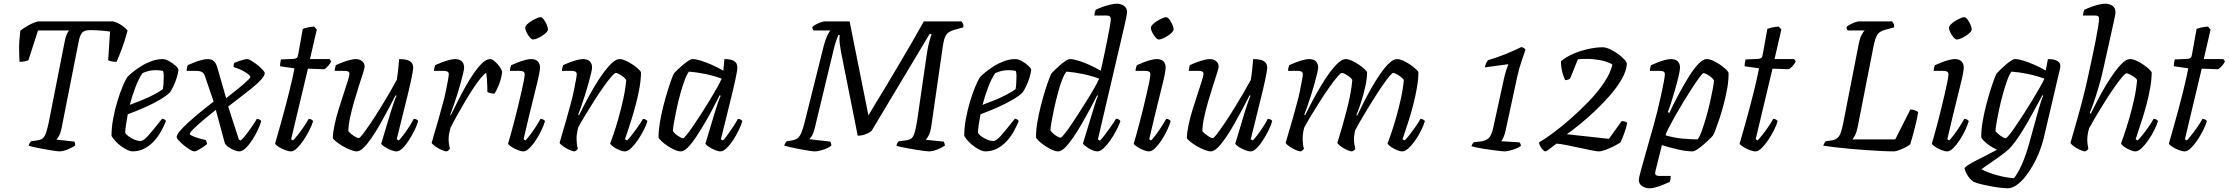

<svg xmlns="http://www.w3.org/2000/svg" viewBox="-20 -820 12072 1040"><path d="M301 0Q294 0 278 -2.5Q262 -5 241 -8.5Q220 -12 198.5 -16Q177 -20 160 -24Q143 -28 135 -31Q137 -39 141 -45.5Q145 -52 148 -55L178 -59Q194 -61 205.5 -66.5Q217 -72 225.5 -91Q234 -110 243 -152L331 -598Q335 -620 341.5 -634Q348 -648 354 -655H186L134 -494Q129 -491 115.5 -488Q102 -485 86 -485Q84 -508 83.5 -551.5Q83 -595 90 -654Q109 -669 136.5 -684Q164 -699 187 -704H593Q619 -697 640.5 -682Q662 -667 671 -654Q657 -601 639.5 -554.5Q622 -508 611 -485Q595 -485 582.5 -488Q570 -491 566 -494L576 -649Q563 -651 544 -653Q525 -655 505 -656Q485 -657 469 -657Q434 -657 422.5 -640Q411 -623 406 -594L314 -128Q309 -102 300.5 -86Q292 -70 285 -64L383 -53Q385 -50 386 -45Q387 -40 387 -31Q368 -19 344 -9.5Q320 0 301 0Z M697 0Q687 0 671.5 -7Q656 -14 639 -26Q622 -38 607.5 -53Q593 -68 584 -84Q584 -129 593 -177.5Q602 -226 615.5 -270.5Q629 -315 643.5 -350Q658 -385 669 -402Q678 -412 698 -428.5Q718 -445 744.5 -461.5Q771 -478 801 -489Q831 -500 861 -500Q876 -500 896 -489Q916 -478 931 -464Q946 -450 947 -441Q944 -420 936.5 -396.5Q929 -373 919 -352.5Q909 -332 900 -319Q882 -301 845.5 -279.5Q809 -258 763.5 -238Q718 -218 672 -201Q666 -170 662.5 -144.5Q659 -119 658 -101Q664 -90 678.5 -80Q693 -70 710 -63Q727 -56 740 -56Q749 -56 759.5 -63.5Q770 -71 784 -86.5Q798 -102 816 -124.5Q834 -147 858 -177Q866 -176 871.5 -172.5Q877 -169 879 -164Q869 -139 853.5 -110.5Q838 -82 815.5 -57Q793 -32 763.5 -16Q734 0 697 0ZM683 -252Q716 -264 750 -278Q784 -292 813.5 -307.5Q843 -323 862 -337Q864 -347 865 -358Q866 -369 866 -378Q867 -394 867 -409.5Q867 -425 863 -436Q853 -438 843 -439Q833 -440 824 -440Q803 -440 785 -435.5Q767 -431 752 -424Q731 -394 713.5 -347.5Q696 -301 683 -252Z M1033 0Q1024 0 1008.5 -9.5Q993 -19 977 -32Q961 -45 949 -58Q937 -71 937 -77Q937 -90 954.5 -110.5Q972 -131 1001 -157.5Q1030 -184 1065.5 -213Q1101 -242 1137 -270L1091 -405Q1088 -415 1083 -422Q1078 -429 1068.5 -432.5Q1059 -436 1041 -436H991Q991 -444 993 -453.5Q995 -463 997 -467Q1014 -475 1033.5 -482.5Q1053 -490 1072.5 -495Q1092 -500 1104 -500Q1126 -500 1139 -488Q1152 -476 1159 -448L1205 -288Q1236 -312 1266 -336.5Q1296 -361 1316 -379.5Q1336 -398 1336 -403Q1336 -409 1326 -417Q1316 -425 1301 -433.5Q1286 -442 1270.5 -448Q1255 -454 1245 -457Q1245 -463 1246 -469.5Q1247 -476 1249 -479Q1257 -483 1271 -488Q1285 -493 1298.5 -496.5Q1312 -500 1319 -500Q1327 -500 1342.5 -490.5Q1358 -481 1374.5 -468Q1391 -455 1402.5 -442.5Q1414 -430 1414 -424Q1414 -411 1395.5 -390Q1377 -369 1347 -344.5Q1317 -320 1282.5 -294Q1248 -268 1216 -243L1274 -64L1284 -59Q1294 -67 1310.5 -88Q1327 -109 1344 -133.5Q1361 -158 1371 -176Q1379 -176 1385.5 -172.5Q1392 -169 1395 -164Q1389 -143 1376 -115Q1363 -87 1345.5 -60.5Q1328 -34 1310 -17Q1292 0 1277 0Q1264 0 1246.5 -7.5Q1229 -15 1214.5 -25.5Q1200 -36 1197 -47L1149 -225Q1116 -199 1083.5 -171.5Q1051 -144 1029.5 -123Q1008 -102 1008 -94Q1008 -90 1021.5 -84Q1035 -78 1055 -71.5Q1075 -65 1094 -62Q1097 -57 1099 -51Q1101 -45 1102 -40Q1094 -33 1080 -23.5Q1066 -14 1053.5 -7Q1041 0 1033 0Z M1556 0Q1543 0 1523.5 -7.5Q1504 -15 1488.5 -25Q1473 -35 1470 -42Q1483 -87 1496.5 -135Q1510 -183 1522.5 -229.5Q1535 -276 1545.5 -318Q1556 -360 1563.5 -394Q1571 -428 1575 -450L1497 -461Q1497 -473 1499 -483.5Q1501 -494 1502 -498L1571 -501Q1582 -502 1587.5 -506.5Q1593 -511 1595 -524L1620 -663Q1630 -668 1647.5 -671.5Q1665 -675 1682 -676L1696 -660L1659 -500H1765L1774 -488Q1769 -476 1758.5 -464Q1748 -452 1737 -445L1648 -448L1557 -66L1567 -59Q1576 -68 1592 -88Q1608 -108 1624.5 -132Q1641 -156 1652 -176Q1661 -176 1667.5 -172Q1674 -168 1676 -164Q1670 -143 1656 -115Q1642 -87 1624.5 -61Q1607 -35 1589 -17.5Q1571 0 1556 0Z M1913 0Q1899 0 1877.5 -8.5Q1856 -17 1835 -29.5Q1814 -42 1799.5 -54Q1785 -66 1783 -72Q1783 -100 1791.5 -141Q1800 -182 1814 -227Q1828 -272 1841.5 -312.5Q1855 -353 1864 -382Q1873 -411 1873 -420Q1873 -429 1866.5 -432.5Q1860 -436 1848 -436H1793Q1793 -444 1795.5 -453.5Q1798 -463 1799 -467Q1818 -476 1838.5 -483.5Q1859 -491 1877 -495.5Q1895 -500 1908 -500Q1928 -500 1941.5 -488.5Q1955 -477 1955 -459Q1955 -451 1946 -423Q1937 -395 1924 -354.5Q1911 -314 1898 -269.5Q1885 -225 1876 -182.5Q1867 -140 1867 -109Q1879 -95 1897 -83.5Q1915 -72 1923 -72Q1929 -72 1946.5 -95Q1964 -118 1989 -155Q2014 -192 2040.5 -235Q2067 -278 2090.5 -318.5Q2114 -359 2129 -387Q2133 -409 2136.5 -441Q2140 -473 2142 -500Q2165 -500 2182 -496Q2199 -492 2208.5 -481.5Q2218 -471 2218 -454Q2218 -438 2206.5 -384.5Q2195 -331 2174.5 -250Q2154 -169 2129 -66L2140 -59Q2150 -69 2165.5 -89.5Q2181 -110 2196.5 -134Q2212 -158 2221 -176Q2230 -176 2236.5 -172.5Q2243 -169 2245 -164Q2239 -142 2225.5 -114.5Q2212 -87 2195 -60.5Q2178 -34 2160.5 -17Q2143 0 2128 0Q2115 0 2096.5 -7.5Q2078 -15 2063 -25Q2048 -35 2045 -42L2098 -218Q2107 -247 2115 -269.5Q2123 -292 2128 -301L2123 -304Q2105 -270 2083.5 -229Q2062 -188 2039 -147.5Q2016 -107 1993 -73.5Q1970 -40 1949.5 -20Q1929 0 1913 0Z M2400 0Q2392 0 2379 -5Q2366 -10 2353 -17.5Q2340 -25 2330 -33Q2320 -41 2318 -46Q2322 -61 2331.5 -93Q2341 -125 2354 -169.5Q2367 -214 2380 -264Q2389 -296 2395.5 -329Q2402 -362 2406.5 -386Q2411 -410 2411 -417Q2411 -428 2404 -432Q2397 -436 2384 -436H2331Q2331 -444 2333 -452.5Q2335 -461 2337 -467Q2354 -475 2374 -482.5Q2394 -490 2413 -495Q2432 -500 2445 -500Q2469 -500 2481.5 -488Q2494 -476 2494 -454Q2494 -445 2488.5 -422Q2483 -399 2474.5 -368Q2466 -337 2455.5 -304Q2445 -271 2435 -243Q2425 -215 2419 -199L2422 -196Q2439 -230 2459.5 -271.5Q2480 -313 2503 -353.5Q2526 -394 2549 -427Q2572 -460 2594 -480Q2616 -500 2634 -500Q2644 -500 2655 -491.5Q2666 -483 2676 -471.5Q2686 -460 2692.5 -448.5Q2699 -437 2700 -431Q2696 -396 2684.5 -366Q2673 -336 2659 -313Q2647 -313 2636.5 -315.5Q2626 -318 2620 -322Q2620 -331 2619.5 -350.5Q2619 -370 2617.5 -391.5Q2616 -413 2613 -425Q2604 -421 2585.5 -399Q2567 -377 2544.5 -343Q2522 -309 2499 -270Q2476 -231 2455 -193.5Q2434 -156 2420 -127Q2416 -113 2413 -97.5Q2410 -82 2410 -66Q2410 -53 2412 -40Q2414 -27 2417 -14Q2415 -11 2411.5 -7.5Q2408 -4 2400 0Z M2815 0Q2802 0 2783.5 -7.5Q2765 -15 2750 -25Q2735 -35 2732 -42Q2736 -54 2744 -83Q2752 -112 2762.5 -151Q2773 -190 2783 -231.5Q2793 -273 2802 -311.5Q2811 -350 2816.5 -378Q2822 -406 2822 -417Q2822 -428 2815 -432Q2808 -436 2796 -436H2742Q2742 -445 2744.5 -454Q2747 -463 2749 -467Q2765 -474 2785 -482Q2805 -490 2824 -495Q2843 -500 2857 -500Q2880 -500 2892.5 -488Q2905 -476 2905 -454Q2905 -445 2901 -422.5Q2897 -400 2888.5 -366Q2880 -332 2869 -287Q2858 -242 2844.5 -187Q2831 -132 2816 -66L2826 -59Q2836 -69 2851.5 -89.5Q2867 -110 2882.5 -134Q2898 -158 2908 -176Q2917 -176 2923.5 -172Q2930 -168 2932 -164Q2926 -143 2913 -115Q2900 -87 2882.5 -60.5Q2865 -34 2847.5 -17Q2830 0 2815 0ZM2868 -606Q2860 -606 2850 -617.5Q2840 -629 2832.5 -644Q2825 -659 2825 -670Q2825 -678 2835 -688Q2845 -698 2859 -706.5Q2873 -715 2886.5 -721Q2900 -727 2907 -727Q2916 -727 2925 -715Q2934 -703 2941 -687.5Q2948 -672 2948 -661Q2948 -653 2938.5 -643.5Q2929 -634 2915.5 -625.5Q2902 -617 2889 -611.5Q2876 -606 2868 -606Z M3093 0Q3085 0 3072 -5Q3059 -10 3046 -17.5Q3033 -25 3023 -33Q3013 -41 3011 -46Q3015 -61 3024.5 -93Q3034 -125 3047 -169.5Q3060 -214 3073 -264Q3082 -296 3088.5 -329Q3095 -362 3099.5 -386Q3104 -410 3104 -417Q3104 -428 3097 -432Q3090 -436 3077 -436H3024Q3024 -444 3026 -452.5Q3028 -461 3030 -467Q3047 -475 3067 -482.5Q3087 -490 3106 -495Q3125 -500 3138 -500Q3162 -500 3174.5 -488Q3187 -476 3187 -454Q3187 -445 3181.5 -422Q3176 -399 3167.5 -368Q3159 -337 3148.5 -304Q3138 -271 3128 -243Q3118 -215 3112 -199L3116 -195Q3133 -230 3154.5 -270.5Q3176 -311 3200 -351.5Q3224 -392 3248.5 -425.5Q3273 -459 3295.5 -479.5Q3318 -500 3336 -500Q3350 -500 3369 -491.5Q3388 -483 3406.5 -470.5Q3425 -458 3438 -446Q3451 -434 3452 -428Q3452 -391 3444 -345Q3436 -299 3423.5 -252.5Q3411 -206 3398.5 -166Q3386 -126 3376.5 -99Q3367 -72 3365 -66L3377 -59Q3386 -68 3402.5 -89Q3419 -110 3436 -134.5Q3453 -159 3463 -176Q3472 -176 3478.5 -171.5Q3485 -167 3487 -164Q3481 -143 3467 -115.5Q3453 -88 3435 -61.5Q3417 -35 3398.5 -17.5Q3380 0 3365 0Q3352 0 3334 -7.5Q3316 -15 3302 -25Q3288 -35 3285 -43Q3290 -55 3302.5 -91Q3315 -127 3329.5 -178Q3344 -229 3356 -283.5Q3368 -338 3372 -387Q3365 -397 3354 -405.5Q3343 -414 3332 -419.5Q3321 -425 3315 -425Q3309 -425 3290.5 -403.5Q3272 -382 3248 -348Q3224 -314 3198.5 -274Q3173 -234 3150 -196Q3127 -158 3112 -130Q3108 -115 3105.5 -99Q3103 -83 3103 -68Q3103 -55 3104.5 -42Q3106 -29 3110 -14Q3108 -11 3104.5 -7.5Q3101 -4 3093 0Z M3668 0Q3653 0 3633 -9Q3613 -18 3594 -31Q3575 -44 3562 -56.5Q3549 -69 3547 -75Q3547 -112 3554.5 -157Q3562 -202 3573.5 -247Q3585 -292 3597 -330.5Q3609 -369 3618.5 -394Q3628 -419 3631 -423Q3637 -430 3650 -442.5Q3663 -455 3679 -468.5Q3695 -482 3709 -491Q3723 -500 3731 -500Q3749 -500 3776.5 -491.5Q3804 -483 3836.5 -468.5Q3869 -454 3898 -437L3904 -500Q3940 -500 3957 -489Q3974 -478 3974 -454Q3974 -438 3962.5 -385Q3951 -332 3930.5 -250.5Q3910 -169 3885 -66L3896 -59Q3906 -69 3920.5 -89Q3935 -109 3950.5 -132.5Q3966 -156 3977 -176Q3986 -176 3992.5 -172Q3999 -168 4001 -164Q3995 -143 3981.5 -115Q3968 -87 3951 -61Q3934 -35 3916 -17.5Q3898 0 3883 0Q3871 0 3852.5 -7.5Q3834 -15 3819 -25Q3804 -35 3801 -42L3854 -218Q3860 -238 3866 -255Q3872 -272 3876.5 -284.5Q3881 -297 3884 -301L3878 -304Q3861 -270 3839.5 -229Q3818 -188 3794 -147.5Q3770 -107 3747.5 -73.5Q3725 -40 3704.5 -20Q3684 0 3668 0ZM3680 -71Q3684 -71 3699 -89Q3714 -107 3734.5 -137.5Q3755 -168 3778.5 -204Q3802 -240 3824 -276.5Q3846 -313 3863.5 -344Q3881 -375 3889 -394Q3846 -410 3799.5 -419.5Q3753 -429 3712 -432Q3701 -419 3689 -387Q3677 -355 3665.5 -313.5Q3654 -272 3645 -230Q3636 -188 3630.5 -155.5Q3625 -123 3625 -110Q3634 -96 3653 -83.5Q3672 -71 3680 -71Z M4393 0Q4385 0 4362.5 -3.5Q4340 -7 4312.5 -12Q4285 -17 4261.5 -22.5Q4238 -28 4228 -31Q4230 -38 4234 -45Q4238 -52 4242 -55L4268 -59Q4287 -62 4299 -70.5Q4311 -79 4320 -99.5Q4329 -120 4338 -156L4443 -576Q4453 -611 4462.5 -630Q4472 -649 4478 -655H4386Q4385 -657 4382.5 -662Q4380 -667 4380 -674Q4387 -681 4400.5 -688Q4414 -695 4427 -699.5Q4440 -704 4445 -704H4582L4684 -195Q4697 -218 4722.5 -259.5Q4748 -301 4780.5 -355Q4813 -409 4848.5 -469Q4884 -529 4919 -589.5Q4954 -650 4984 -704H5188Q5191 -700 5195.5 -692.5Q5200 -685 5198 -672L5152 -659Q5133 -654 5120.5 -646Q5108 -638 5100.5 -622.5Q5093 -607 5088 -577L5025 -139Q5020 -105 5010.5 -86.5Q5001 -68 4994 -63L5091 -53Q5093 -51 5095.5 -44.5Q5098 -38 5098 -31Q5082 -20 5056.5 -10Q5031 0 5012 0Q5004 0 4985.5 -2.5Q4967 -5 4945 -8.5Q4923 -12 4900.5 -16Q4878 -20 4860 -24Q4842 -28 4835 -31Q4837 -38 4841 -45Q4845 -52 4849 -55L4882 -59Q4901 -61 4912.5 -67Q4924 -73 4932 -95Q4940 -117 4948 -167L5001 -533Q5007 -571 5014.5 -598Q5022 -625 5026 -634L5016 -637L4701 -111Q4691 -102 4670.5 -93.5Q4650 -85 4626 -85L4536 -536Q4532 -559 4529.5 -577Q4527 -595 4527 -608Q4527 -616 4527.5 -622Q4528 -628 4529 -630H4521Q4518 -623 4511.5 -605.5Q4505 -588 4498 -561L4395 -133Q4385 -93 4375.5 -80.5Q4366 -68 4364 -66L4477 -53Q4479 -50 4481 -44.5Q4483 -39 4483 -31Q4464 -17 4437 -8.5Q4410 0 4393 0Z M5316 0Q5306 0 5290.5 -7Q5275 -14 5258 -26Q5241 -38 5226.5 -53Q5212 -68 5203 -84Q5203 -129 5212 -177.5Q5221 -226 5234.5 -270.5Q5248 -315 5262.5 -350Q5277 -385 5288 -402Q5297 -412 5317 -428.5Q5337 -445 5363.5 -461.5Q5390 -478 5420 -489Q5450 -500 5480 -500Q5495 -500 5515 -489Q5535 -478 5550 -464Q5565 -450 5566 -441Q5563 -420 5555.5 -396.5Q5548 -373 5538 -352.5Q5528 -332 5519 -319Q5501 -301 5464.5 -279.5Q5428 -258 5382.5 -238Q5337 -218 5291 -201Q5285 -170 5281.5 -144.5Q5278 -119 5277 -101Q5283 -90 5297.5 -80Q5312 -70 5329 -63Q5346 -56 5359 -56Q5368 -56 5378.5 -63.5Q5389 -71 5403 -86.5Q5417 -102 5435 -124.5Q5453 -147 5477 -177Q5485 -176 5490.5 -172.5Q5496 -169 5498 -164Q5488 -139 5472.5 -110.5Q5457 -82 5434.5 -57Q5412 -32 5382.5 -16Q5353 0 5316 0ZM5302 -252Q5335 -264 5369 -278Q5403 -292 5432.5 -307.5Q5462 -323 5481 -337Q5483 -347 5484 -358Q5485 -369 5485 -378Q5486 -394 5486 -409.5Q5486 -425 5482 -436Q5472 -438 5462 -439Q5452 -440 5443 -440Q5422 -440 5404 -435.5Q5386 -431 5371 -424Q5350 -394 5332.5 -347.5Q5315 -301 5302 -252Z M5712 0Q5697 0 5677.5 -9Q5658 -18 5639 -31Q5620 -44 5607 -56.5Q5594 -69 5592 -75Q5591 -111 5598.5 -155.5Q5606 -200 5617.5 -245.5Q5629 -291 5641 -329.5Q5653 -368 5663 -393.5Q5673 -419 5676 -423Q5682 -430 5695 -442.5Q5708 -455 5723.5 -468.5Q5739 -482 5753 -491Q5767 -500 5775 -500Q5793 -500 5821 -491.5Q5849 -483 5881 -468.5Q5913 -454 5942 -437Q5945 -449 5951.5 -477.5Q5958 -506 5965.5 -543.5Q5973 -581 5980.5 -617.5Q5988 -654 5992.5 -681.5Q5997 -709 5997 -717Q5997 -726 5991.5 -731Q5986 -736 5975 -736H5908Q5908 -744 5910.5 -753.5Q5913 -763 5915 -767Q5931 -775 5952 -782.5Q5973 -790 5994 -795Q6015 -800 6029 -800Q6052 -800 6068.5 -788Q6085 -776 6085 -754Q6085 -751 6082 -733.5Q6079 -716 6073 -690L5927 -65L5938 -58Q5948 -68 5964 -89Q5980 -110 5997 -134Q6014 -158 6025 -177Q6034 -177 6040.5 -172.5Q6047 -168 6049 -164Q6042 -143 6027.5 -115Q6013 -87 5995 -61Q5977 -35 5958.5 -17.5Q5940 0 5925 0Q5915 0 5902 -4.5Q5889 -9 5877 -16.5Q5865 -24 5856.5 -31Q5848 -38 5846 -43L5904 -233Q5911 -256 5917.5 -276Q5924 -296 5928 -301L5923 -304Q5906 -270 5884 -229Q5862 -188 5838.5 -147.5Q5815 -107 5792 -73.5Q5769 -40 5748.5 -20Q5728 0 5712 0ZM5725 -74Q5729 -74 5744 -92Q5759 -110 5779.5 -140Q5800 -170 5823 -206Q5846 -242 5868.5 -278Q5891 -314 5908.5 -345Q5926 -376 5934 -394Q5890 -410 5843.5 -419.5Q5797 -429 5757 -432Q5745 -419 5733 -387.5Q5721 -356 5710 -315Q5699 -274 5690 -232.5Q5681 -191 5675.5 -159Q5670 -127 5670 -114Q5675 -105 5686 -95.5Q5697 -86 5708.5 -80Q5720 -74 5725 -74Z M6204 0Q6191 0 6172.5 -7.5Q6154 -15 6139 -25Q6124 -35 6121 -42Q6125 -54 6133 -83Q6141 -112 6151.5 -151Q6162 -190 6172 -231.5Q6182 -273 6191 -311.5Q6200 -350 6205.5 -378Q6211 -406 6211 -417Q6211 -428 6204 -432Q6197 -436 6185 -436H6131Q6131 -445 6133.5 -454Q6136 -463 6138 -467Q6154 -474 6174 -482Q6194 -490 6213 -495Q6232 -500 6246 -500Q6269 -500 6281.5 -488Q6294 -476 6294 -454Q6294 -445 6290 -422.5Q6286 -400 6277.5 -366Q6269 -332 6258 -287Q6247 -242 6233.5 -187Q6220 -132 6205 -66L6215 -59Q6225 -69 6240.5 -89.5Q6256 -110 6271.5 -134Q6287 -158 6297 -176Q6306 -176 6312.5 -172Q6319 -168 6321 -164Q6315 -143 6302 -115Q6289 -87 6271.5 -60.5Q6254 -34 6236.5 -17Q6219 0 6204 0ZM6257 -606Q6249 -606 6239 -617.5Q6229 -629 6221.5 -644Q6214 -659 6214 -670Q6214 -678 6224 -688Q6234 -698 6248 -706.5Q6262 -715 6275.5 -721Q6289 -727 6296 -727Q6305 -727 6314 -715Q6323 -703 6330 -687.5Q6337 -672 6337 -661Q6337 -653 6327.5 -643.5Q6318 -634 6304.5 -625.5Q6291 -617 6278 -611.5Q6265 -606 6257 -606Z M6539 0Q6525 0 6503.5 -8.5Q6482 -17 6461 -29.5Q6440 -42 6425.5 -54Q6411 -66 6409 -72Q6409 -100 6417.5 -141Q6426 -182 6440 -227Q6454 -272 6467.5 -312.5Q6481 -353 6490 -382Q6499 -411 6499 -420Q6499 -429 6492.5 -432.5Q6486 -436 6474 -436H6419Q6419 -444 6421.5 -453.5Q6424 -463 6425 -467Q6444 -476 6464.5 -483.5Q6485 -491 6503 -495.5Q6521 -500 6534 -500Q6554 -500 6567.5 -488.5Q6581 -477 6581 -459Q6581 -451 6572 -423Q6563 -395 6550 -354.5Q6537 -314 6524 -269.5Q6511 -225 6502 -182.5Q6493 -140 6493 -109Q6505 -95 6523 -83.5Q6541 -72 6549 -72Q6555 -72 6572.5 -95Q6590 -118 6615 -155Q6640 -192 6666.5 -235Q6693 -278 6716.5 -318.5Q6740 -359 6755 -387Q6759 -409 6762.5 -441Q6766 -473 6768 -500Q6791 -500 6808 -496Q6825 -492 6834.5 -481.5Q6844 -471 6844 -454Q6844 -438 6832.5 -384.5Q6821 -331 6800.5 -250Q6780 -169 6755 -66L6766 -59Q6776 -69 6791.5 -89.5Q6807 -110 6822.5 -134Q6838 -158 6847 -176Q6856 -176 6862.5 -172.5Q6869 -169 6871 -164Q6865 -142 6851.5 -114.5Q6838 -87 6821 -60.5Q6804 -34 6786.5 -17Q6769 0 6754 0Q6741 0 6722.5 -7.5Q6704 -15 6689 -25Q6674 -35 6671 -42L6724 -218Q6733 -247 6741 -269.5Q6749 -292 6754 -301L6749 -304Q6731 -270 6709.5 -229Q6688 -188 6665 -147.5Q6642 -107 6619 -73.5Q6596 -40 6575.5 -20Q6555 0 6539 0Z M7026 0Q7018 0 7005 -5Q6992 -10 6979 -17.5Q6966 -25 6956 -33Q6946 -41 6944 -46Q6948 -61 6957.5 -93Q6967 -125 6980 -169.5Q6993 -214 7006 -264Q7015 -296 7021.5 -329Q7028 -362 7032.5 -386Q7037 -410 7037 -417Q7037 -428 7030 -432Q7023 -436 7010 -436H6957Q6957 -444 6959 -452.5Q6961 -461 6963 -467Q6980 -475 7000 -482.5Q7020 -490 7039 -495Q7058 -500 7071 -500Q7095 -500 7107.5 -488Q7120 -476 7120 -454Q7120 -445 7114.5 -422Q7109 -399 7100.5 -368Q7092 -337 7081.5 -304Q7071 -271 7061 -243Q7051 -215 7045 -199L7049 -195Q7066 -230 7087.5 -270.5Q7109 -311 7133 -351.5Q7157 -392 7181.5 -425.5Q7206 -459 7228.5 -479.5Q7251 -500 7269 -500Q7283 -500 7302 -491.5Q7321 -483 7339.5 -470.5Q7358 -458 7371 -446Q7384 -434 7385 -428Q7385 -395 7375.5 -351.5Q7366 -308 7352.5 -266.5Q7339 -225 7327 -196L7331 -193Q7347 -227 7368 -268Q7389 -309 7412.5 -350Q7436 -391 7460 -425Q7484 -459 7506.5 -479.5Q7529 -500 7548 -500Q7562 -500 7580.5 -491.5Q7599 -483 7617.5 -470.5Q7636 -458 7649 -446Q7662 -434 7663 -428Q7663 -391 7655 -345Q7647 -299 7635 -252.5Q7623 -206 7610 -165.5Q7597 -125 7588 -98.5Q7579 -72 7577 -66L7588 -59Q7598 -68 7614 -88.5Q7630 -109 7647 -133Q7664 -157 7674 -176Q7683 -176 7689.5 -172Q7696 -168 7698 -164Q7692 -143 7678.5 -115Q7665 -87 7646.5 -60.5Q7628 -34 7609.5 -17Q7591 0 7576 0Q7563 0 7545.5 -7.5Q7528 -15 7513.5 -25Q7499 -35 7496 -43Q7501 -56 7514 -93Q7527 -130 7541.5 -180.5Q7556 -231 7568 -285Q7580 -339 7584 -387Q7577 -397 7566 -405Q7555 -413 7544 -419Q7533 -425 7527 -425Q7521 -425 7506.5 -407.5Q7492 -390 7471.5 -361Q7451 -332 7429 -297Q7407 -262 7385.5 -227Q7364 -192 7347 -162Q7330 -132 7320 -113Q7318 -102 7316 -90Q7314 -78 7314 -66Q7314 -52 7316 -39.5Q7318 -27 7321 -14Q7320 -11 7315.5 -7Q7311 -3 7304 0Q7296 0 7283 -5Q7270 -10 7257.5 -17.5Q7245 -25 7235.5 -33Q7226 -41 7224 -46Q7227 -57 7234.5 -81Q7242 -105 7252.5 -141.5Q7263 -178 7275 -225Q7285 -262 7293.5 -306Q7302 -350 7305 -387Q7299 -397 7288 -405Q7277 -413 7266 -419Q7255 -425 7248 -425Q7242 -425 7223.5 -403.5Q7205 -382 7181 -348Q7157 -314 7131.5 -274Q7106 -234 7083 -196Q7060 -158 7045 -130Q7041 -117 7038.5 -100.5Q7036 -84 7036 -66Q7036 -55 7037.5 -41.5Q7039 -28 7043 -14Q7041 -11 7037.5 -7.5Q7034 -4 7026 0Z M8130 0Q8123 0 8105.5 -2Q8088 -4 8065.5 -7Q8043 -10 8020 -13.5Q7997 -17 7978.5 -21Q7960 -25 7950 -28Q7952 -34 7955.5 -40Q7959 -46 7964 -50L7995 -53Q8029 -57 8044.5 -72.5Q8060 -88 8069 -131L8126 -392Q8132 -419 8139 -440.5Q8146 -462 8150 -469L8148 -472L8023 -455Q8025 -468 8030.5 -479Q8036 -490 8040 -494Q8088 -508 8134 -526.5Q8180 -545 8220 -565Q8228 -564 8234 -560Q8240 -556 8243 -551Q8236 -530 8222 -489.5Q8208 -449 8198 -403L8135 -111Q8131 -93 8124.5 -77.5Q8118 -62 8112 -55L8210 -49Q8213 -47 8215.5 -41.5Q8218 -36 8218 -29Q8207 -21 8190 -14.5Q8173 -8 8156 -4Q8139 0 8130 0Z M8351 0Q8345 0 8337 -8.5Q8329 -17 8322.5 -29Q8316 -41 8317 -49Q8344 -64 8389.5 -97.5Q8435 -131 8486.5 -176Q8538 -221 8587 -272Q8636 -323 8670 -374.5Q8704 -426 8714 -470Q8702 -479 8676.5 -487Q8651 -495 8613.5 -499Q8576 -503 8527 -499L8485 -395Q8482 -392 8474.5 -389Q8467 -386 8458 -386Q8453 -396 8447.5 -412Q8442 -428 8438.5 -448Q8435 -468 8435 -488Q8463 -512 8503 -529Q8543 -546 8585 -555Q8627 -564 8661 -564Q8677 -564 8699.5 -554Q8722 -544 8743.5 -528.5Q8765 -513 8779 -497.5Q8793 -482 8792 -472Q8789 -434 8764 -390.5Q8739 -347 8700.5 -303Q8662 -259 8619 -218.5Q8576 -178 8536 -145.5Q8496 -113 8467 -93L8695 -68L8764 -164Q8777 -164 8784 -161Q8791 -158 8794 -154Q8790 -132 8779 -101Q8768 -70 8758 -49Q8745 -40 8722.5 -28.5Q8700 -17 8677 -8.5Q8654 0 8639 0Q8629 0 8600 -6Q8571 -12 8535 -19.5Q8499 -27 8465.5 -34Q8432 -41 8411 -42Q8402 -36 8390.5 -26.5Q8379 -17 8368.5 -9.5Q8358 -2 8351 0Z M8915 200Q8894 200 8875.5 188.5Q8857 177 8857 154Q8857 144 8868.5 102Q8880 60 8898 -3.5Q8916 -67 8937 -141Q8946 -172 8956.5 -214.5Q8967 -257 8976.5 -300Q8986 -343 8992 -375Q8998 -407 8998 -417Q8998 -428 8991.5 -432Q8985 -436 8972 -436H8917Q8917 -444 8919 -453.5Q8921 -463 8923 -467Q8939 -474 8959 -482Q8979 -490 8998.5 -495Q9018 -500 9032 -500Q9055 -500 9067.5 -488Q9080 -476 9080 -454Q9080 -439 9072 -405.5Q9064 -372 9053 -333.5Q9042 -295 9031.5 -262Q9021 -229 9014 -213L9022 -208Q9042 -251 9068.5 -301Q9095 -351 9123 -397Q9151 -443 9177.5 -471.5Q9204 -500 9224 -500Q9240 -500 9259.5 -491Q9279 -482 9298 -469Q9317 -456 9329.5 -443.5Q9342 -431 9343 -425Q9344 -390 9336.5 -346Q9329 -302 9317.5 -258Q9306 -214 9293.5 -176.5Q9281 -139 9271.5 -114.5Q9262 -90 9259 -87Q9253 -79 9238.5 -65Q9224 -51 9206.5 -36Q9189 -21 9173 -10.5Q9157 0 9148 0Q9116 0 9071 -10Q9026 -20 8982 -34L8947 107Q8943 121 8948.5 127Q8954 133 8967 133H9030Q9030 141 9028.5 149.5Q9027 158 9025 165Q9010 172 8989.5 180.5Q8969 189 8949 194.5Q8929 200 8915 200ZM9175 -65Q9185 -76 9197 -108.5Q9209 -141 9221 -182.5Q9233 -224 9242.5 -266Q9252 -308 9258 -340.5Q9264 -373 9264 -385Q9259 -394 9247.5 -403Q9236 -412 9224.5 -418Q9213 -424 9207 -424Q9203 -424 9187 -403Q9171 -382 9148.5 -347.5Q9126 -313 9101.5 -273Q9077 -233 9055.5 -195Q9034 -157 9019 -128Q9004 -99 9002 -87Q9049 -73 9096 -69Q9143 -65 9175 -65Z M9489 0Q9476 0 9456.5 -7.5Q9437 -15 9421.5 -25Q9406 -35 9403 -42Q9416 -87 9429.5 -135Q9443 -183 9455.5 -229.5Q9468 -276 9478.5 -318Q9489 -360 9496.5 -394Q9504 -428 9508 -450L9430 -461Q9430 -473 9432 -483.5Q9434 -494 9435 -498L9504 -501Q9515 -502 9520.5 -506.5Q9526 -511 9528 -524L9553 -663Q9563 -668 9580.5 -671.5Q9598 -675 9615 -676L9629 -660L9592 -500H9698L9707 -488Q9702 -476 9691.5 -464Q9681 -452 9670 -445L9581 -448L9490 -66L9500 -59Q9509 -68 9525 -88Q9541 -108 9557.5 -132Q9574 -156 9585 -176Q9594 -176 9600.5 -172Q9607 -168 9609 -164Q9603 -143 9589 -115Q9575 -87 9557.5 -61Q9540 -35 9522 -17.5Q9504 0 9489 0Z M10241 0Q10212 0 10172.5 -2Q10133 -4 10088 -7Q10043 -10 9999.5 -14Q9956 -18 9918.5 -22.5Q9881 -27 9856 -31Q9859 -39 9862.5 -45.5Q9866 -52 9870 -55L9898 -59Q9918 -62 9930 -70.5Q9942 -79 9949.5 -98Q9957 -117 9964 -152L10047 -576Q10054 -614 10064.5 -632.5Q10075 -651 10080 -655H9988Q9985 -659 9983.5 -663.5Q9982 -668 9982 -674Q9988 -680 10001 -687Q10014 -694 10027.5 -699Q10041 -704 10047 -704H10229Q10232 -700 10236.5 -692.5Q10241 -685 10240 -672L10193 -659Q10176 -655 10164.5 -647.5Q10153 -640 10144.5 -623.5Q10136 -607 10129 -573L10042 -130Q10037 -105 10029 -89Q10021 -73 10014 -65H10246L10328 -227Q10339 -227 10351.5 -223Q10364 -219 10370 -213Q10366 -186 10358.5 -154.5Q10351 -123 10343 -93Q10335 -63 10327 -38Q10317 -30 10300.5 -21.5Q10284 -13 10267.5 -7Q10251 -1 10241 0Z M10527 0Q10514 0 10495.5 -7.5Q10477 -15 10462 -25Q10447 -35 10444 -42Q10448 -54 10456 -83Q10464 -112 10474.5 -151Q10485 -190 10495 -231.5Q10505 -273 10514 -311.5Q10523 -350 10528.5 -378Q10534 -406 10534 -417Q10534 -428 10527 -432Q10520 -436 10508 -436H10454Q10454 -445 10456.5 -454Q10459 -463 10461 -467Q10477 -474 10497 -482Q10517 -490 10536 -495Q10555 -500 10569 -500Q10592 -500 10604.5 -488Q10617 -476 10617 -454Q10617 -445 10613 -422.5Q10609 -400 10600.5 -366Q10592 -332 10581 -287Q10570 -242 10556.5 -187Q10543 -132 10528 -66L10538 -59Q10548 -69 10563.5 -89.5Q10579 -110 10594.5 -134Q10610 -158 10620 -176Q10629 -176 10635.5 -172Q10642 -168 10644 -164Q10638 -143 10625 -115Q10612 -87 10594.5 -60.5Q10577 -34 10559.5 -17Q10542 0 10527 0ZM10580 -606Q10572 -606 10562 -617.5Q10552 -629 10544.5 -644Q10537 -659 10537 -670Q10537 -678 10547 -688Q10557 -698 10571 -706.5Q10585 -715 10598.5 -721Q10612 -727 10619 -727Q10628 -727 10637 -715Q10646 -703 10653 -687.5Q10660 -672 10660 -661Q10660 -653 10650.5 -643.5Q10641 -634 10627.5 -625.5Q10614 -617 10601 -611.5Q10588 -606 10580 -606Z M10854 200Q10843 200 10820 197.5Q10797 195 10769.5 190Q10742 185 10716 179Q10690 173 10672 166Q10646 147 10634.5 125Q10623 103 10621 91Q10624 85 10640.5 74Q10657 63 10683 50Q10709 37 10739 21.5Q10769 6 10797 -9Q10777 -18 10758 -31Q10739 -44 10726.5 -56.5Q10714 -69 10712 -75Q10711 -112 10718.5 -157Q10726 -202 10737.5 -247Q10749 -292 10761 -330Q10773 -368 10782.5 -393Q10792 -418 10795 -422Q10802 -430 10815 -442.5Q10828 -455 10843.5 -468.5Q10859 -482 10873 -491Q10887 -500 10895 -500Q10913 -500 10940.5 -491.5Q10968 -483 11000 -469Q11032 -455 11061 -438L11073 -500Q11081 -500 11092.5 -499Q11104 -498 11115 -494Q11126 -490 11133 -482.5Q11140 -475 11140 -462Q11140 -461 11139.5 -455.5Q11139 -450 11137 -442L11049 -67Q11040 -31 11025 6.5Q11010 44 10990 78.5Q10970 113 10947.5 140.5Q10925 168 10901 184Q10877 200 10854 200ZM10889 145Q10911 118 10932 70.5Q10953 23 10971 -42L11024 -233Q11031 -257 11037.5 -276.5Q11044 -296 11048 -301L11043 -304Q11018 -258 10990.5 -207.5Q10963 -157 10934.5 -110.5Q10906 -64 10876 -28Q10865 -14 10842.5 4Q10820 22 10794 40Q10768 58 10746 73Q10724 88 10713 97Q10727 105 10758 116.5Q10789 128 10825 136Q10861 144 10889 145ZM10844 -71Q10848 -71 10863 -89Q10878 -107 10898.5 -137.5Q10919 -168 10942.5 -204Q10966 -240 10988 -276.5Q11010 -313 11028 -344.5Q11046 -376 11054 -394Q11010 -410 10964 -419.5Q10918 -429 10876 -432Q10865 -419 10853 -386.5Q10841 -354 10829.5 -312.5Q10818 -271 10809 -229Q10800 -187 10794.5 -154.5Q10789 -122 10789 -110Q10798 -97 10817 -84Q10836 -71 10844 -71Z M11275 0Q11267 0 11254.5 -5Q11242 -10 11229 -17.5Q11216 -25 11206.5 -33Q11197 -41 11195 -46Q11199 -61 11207 -88Q11215 -115 11224.5 -149Q11234 -183 11244 -218.5Q11254 -254 11262 -286Q11275 -336 11287 -391Q11299 -446 11310.5 -499Q11322 -552 11331 -598Q11340 -644 11345 -676Q11350 -708 11350 -719Q11350 -729 11344.5 -732.5Q11339 -736 11328 -736H11263Q11263 -743 11265.5 -753Q11268 -763 11270 -767Q11289 -776 11310 -783.5Q11331 -791 11350.5 -795.5Q11370 -800 11383 -800Q11406 -800 11422.5 -788.5Q11439 -777 11439 -754Q11439 -748 11436 -732.5Q11433 -717 11427 -690L11373 -447Q11361 -393 11346.5 -344.5Q11332 -296 11319.5 -260.5Q11307 -225 11299 -208L11305 -204Q11322 -238 11342.5 -278Q11363 -318 11386.5 -357Q11410 -396 11433.5 -428.5Q11457 -461 11478.5 -480.5Q11500 -500 11518 -500Q11533 -500 11552 -491.5Q11571 -483 11589 -470.5Q11607 -458 11620 -446Q11633 -434 11635 -428Q11635 -391 11627 -345Q11619 -299 11606.5 -252.5Q11594 -206 11581 -166Q11568 -126 11559 -99Q11550 -72 11548 -66L11559 -59Q11569 -69 11585.5 -89.5Q11602 -110 11618.5 -133.5Q11635 -157 11645 -176Q11654 -176 11660.5 -172.5Q11667 -169 11669 -164Q11663 -143 11649 -115Q11635 -87 11617 -61Q11599 -35 11580.5 -17.5Q11562 0 11547 0Q11535 0 11517.5 -7.5Q11500 -15 11486 -25Q11472 -35 11469 -43Q11473 -54 11485.5 -90Q11498 -126 11513 -177Q11528 -228 11540 -283Q11552 -338 11556 -387Q11550 -397 11538 -404.5Q11526 -412 11515 -417.5Q11504 -423 11499 -423Q11492 -423 11473.5 -401Q11455 -379 11431 -344.5Q11407 -310 11381.5 -269.5Q11356 -229 11333.5 -191Q11311 -153 11296 -125Q11291 -108 11288.5 -92.5Q11286 -77 11286 -61Q11286 -51 11287.5 -39Q11289 -27 11292 -14Q11290 -11 11286.5 -7.5Q11283 -4 11275 0Z M11814 0Q11801 0 11781.5 -7.5Q11762 -15 11746.5 -25Q11731 -35 11728 -42Q11741 -87 11754.5 -135Q11768 -183 11780.5 -229.5Q11793 -276 11803.5 -318Q11814 -360 11821.5 -394Q11829 -428 11833 -450L11755 -461Q11755 -473 11757 -483.5Q11759 -494 11760 -498L11829 -501Q11840 -502 11845.5 -506.5Q11851 -511 11853 -524L11878 -663Q11888 -668 11905.5 -671.5Q11923 -675 11940 -676L11954 -660L11917 -500H12023L12032 -488Q12027 -476 12016.5 -464Q12006 -452 11995 -445L11906 -448L11815 -66L11825 -59Q11834 -68 11850 -88Q11866 -108 11882.5 -132Q11899 -156 11910 -176Q11919 -176 11925.5 -172Q11932 -168 11934 -164Q11928 -143 11914 -115Q11900 -87 11882.5 -61Q11865 -35 11847 -17.5Q11829 0 11814 0Z"/></svg>

Font: Texturina Medium 12pt Light
Style: Italic
Weight: 300
Italic angle: -11°
Version: Version 1.002